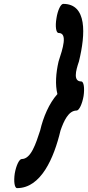

<svg xmlns="http://www.w3.org/2000/svg" viewBox="-20 -895 454 990"><path d="M399 -475C357 -475 370 -529 387 -578C422 -721 429 -875 306 -875C293 -875 277 -841 271 -800C264 -759 269 -725 282 -725C330 -725 304 -645 282 -578C268 -518 264 -457 276 -410C233 -362 203 -291 187 -222C165 -155 140 -75 92 -75C79 -75 63 -41 56 0C50 41 55 75 68 75C191 75 258 -79 292 -222C309 -271 333 -325 375 -325C388 -325 404 -359 411 -400C417 -441 412 -475 399 -475Z"/></svg>

Font: Nupuram Black Oblique
Style: Regular
Weight: 900
Designer: Santhosh Thottingal (santhosh.thottingal@gmail.com)
Foundry: SMC
Version: Version 1.000